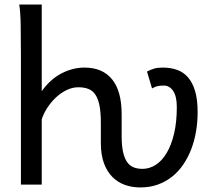

<svg xmlns="http://www.w3.org/2000/svg" viewBox="-20 -801 924 833"><path d="M617.7 -490.7Q635.3 -499.5 649.7 -503.7Q664.1 -507.8 686 -507.8Q719.2 -507.8 747.1 -498.3Q774.9 -488.8 794.9 -466.3Q814.9 -443.8 826.2 -406.7Q837.4 -369.6 837.4 -314.9Q837.4 -272 830.6 -231.2Q823.7 -190.4 809.8 -154.1Q795.9 -117.7 775.1 -87.2Q754.4 -56.6 726.8 -34.7Q699.2 -12.7 664.6 -0.2Q629.9 12.2 588.4 12.2Q553.7 12.2 522.7 1.5Q491.7 -9.3 468.3 -32.5Q444.8 -55.7 431.2 -92.3Q417.5 -128.9 417.5 -180.7V-268.6Q417.5 -314.5 411.4 -344.2Q405.3 -374 393.1 -391.4Q380.9 -408.7 362.5 -415.5Q344.2 -422.4 319.8 -422.4Q293.5 -422.4 268.3 -409.9Q243.2 -397.5 222.2 -377.7Q201.2 -357.9 185.1 -333Q168.9 -308.1 161.1 -283.2V0H70.8V-551.8Q70.8 -630.9 69.8 -690.2Q68.8 -749.5 63.5 -781.2H161.1V-405.3Q197.3 -456.5 246.1 -482.2Q294.9 -507.8 346.7 -507.8Q424.8 -507.8 466.3 -456.8Q507.8 -405.8 507.8 -305.2V-210Q507.8 -168.9 513.9 -141.6Q520 -114.3 531.5 -97.9Q543 -81.5 559.8 -75Q576.7 -68.4 598.1 -68.4Q627.9 -68.4 655 -85.4Q682.1 -102.5 702.6 -136.5Q723.1 -170.4 735.1 -220.7Q747.1 -271 747.1 -336.9Q747.1 -382.8 731.4 -406.2Q715.8 -429.7 690.9 -429.7Q682.6 -429.7 676.3 -429.2Q669.9 -428.7 664.3 -427.5Q658.7 -426.3 652.8 -423.8Q647 -421.4 639.6 -417.5Z"/></svg>

Font: Andika
Style: Regular
Weight: 400
Designer: Victor Gaultney, Annie Olsen, Julie Remington, Don Collingsworth, Eric Hays
Foundry: SIL International
Version: Version 1.001